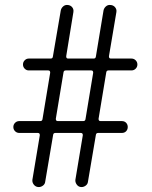

<svg xmlns="http://www.w3.org/2000/svg" viewBox="-20 -744 616 777"><path d="M137 13Q125 13 117.5 4Q110 -5 111 -16L141 -196V-198Q141 -206 133 -206H58Q48 -206 41 -213Q34 -220 34 -230Q34 -240 41 -247Q48 -254 58 -254H143Q151 -254 152 -262L183 -449V-451Q183 -459 175 -459H96Q87 -459 80 -466Q73 -473 73 -483Q73 -493 80 -500Q87 -507 96 -507H185Q193 -507 194 -515L226 -702Q228 -711 235 -717.5Q242 -724 251 -724Q264 -724 271.5 -715.5Q279 -707 277 -695L248 -517V-515Q248 -507 256 -507H359Q367 -507 368 -515L399 -702Q401 -711 408 -717.5Q415 -724 424 -724Q438 -724 445.5 -715Q453 -706 451 -695L421 -517V-515Q421 -507 429 -507H512Q522 -507 529 -500Q536 -493 536 -483Q536 -473 529 -466Q522 -459 512 -459H419Q411 -459 410 -451L379 -264V-262Q379 -254 387 -254H473Q484 -254 490.5 -247Q497 -240 497 -230Q497 -220 490.5 -213Q484 -206 473 -206H377Q369 -206 368 -198L336 -9Q335 1 327 7Q319 13 310 13Q298 13 291 3.5Q284 -6 285 -16L315 -196V-198Q315 -206 307 -206H204Q196 -206 195 -198L163 -9Q162 1 154 7Q146 13 137 13ZM214 -254H317Q325 -254 326 -262L357 -449V-451Q357 -459 349 -459H246Q238 -459 237 -451L206 -264V-262Q206 -254 214 -254Z"/></svg>

Font: Kiwi Maru Light
Style: Regular
Weight: 300
Designer: Hiroki-Chan
Version: Version 1.100